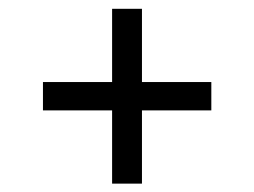

<svg xmlns="http://www.w3.org/2000/svg" viewBox="-20 -604 592 447"><path d="M241 -176.5V-347H80V-413H241V-583.5H310.5V-413H472V-347H310.5V-176.5Z"/></svg>

Font: Encode Sans SemiExpanded SemiExpanded
Style: Regular
Weight: 400
Width: 6
Designer: Multiple Designers
Foundry: Impallari Type
Version: Version 3.000; ttfautohint (v1.8.3) -l 8 -r 50 -G 200 -x 14 